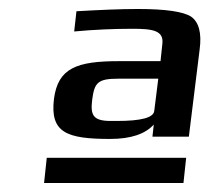

<svg xmlns="http://www.w3.org/2000/svg" viewBox="-20 -680 466 427"><path d="M341 -582 337 -544H245C151 -544 109 -529 100 -460C91 -385 128 -371 225 -371C271 -371 303 -382 322 -403L319 -376H400L424 -570C429 -607 422 -631 405 -643C388 -654 349 -660 287 -660C248 -660 203 -658 150 -655L145 -610C188 -614 232 -616 274 -616C318 -616 345 -613 341 -582ZM185 -458C190 -496 197 -505 243 -505H332L323 -433C321 -418 293 -411 240 -411H226C186 -411 181 -425 185 -458ZM78 -273H388L394 -329H84Z"/></svg>

Font: Gamestation Extended
Style: Italic
Weight: 400
Width: 7
Designer: Jonas Hecksher
Foundry: Jonas Hecksher, Playtypeª, e-types AS
Version: Version 1.003